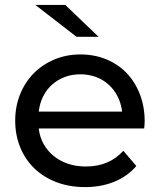

<svg xmlns="http://www.w3.org/2000/svg" viewBox="-20 -757 652 783"><path d="M568 -233H138Q142 -198 158 -169.5Q174 -141 199.5 -120.5Q225 -100 258 -89Q291 -78 330 -78Q425 -78 483 -142L536 -80Q500 -38 446.5 -16Q393 6 327 6Q263 6 210.5 -14Q158 -34 120.5 -70Q83 -106 62.5 -156Q42 -206 42 -265Q42 -323 62 -372.5Q82 -422 117.5 -458Q153 -494 202 -514.5Q251 -535 308 -535Q365 -535 413.5 -515Q462 -495 496.5 -459Q531 -423 550.5 -372.5Q570 -322 570 -262Q570 -257 569.5 -249.5Q569 -242 568 -233ZM138 -302H478Q474 -335 460 -363Q446 -391 423.5 -411.5Q401 -432 371.5 -443Q342 -454 308 -454Q273 -454 244 -443Q215 -432 192.5 -412Q170 -392 156 -364Q142 -336 138 -302ZM124 -737H246L382 -607H292Z"/></svg>

Font: CMG Sans Medium
Style: Regular
Weight: 500
Designer: Julieta Ulanovsky
Foundry: Julieta Ulanovsky
Version: Version 7.200